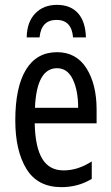

<svg xmlns="http://www.w3.org/2000/svg" viewBox="-20 -761 458 791"><path d="M378 -309V-253H123Q125 -155 154 -107Q183 -59 242 -59Q301 -59 358 -96V-24Q302 10 233 10Q135 10 89 -65Q43 -140 43 -265Q43 -402 87 -474Q131 -546 215 -546Q294 -546 336 -480Q378 -414 378 -309ZM124 -317H302Q302 -388 280 -434Q258 -480 215 -480Q131 -480 124 -317ZM334 -607H281Q275 -679 213 -679Q150 -679 143 -607H90Q91 -670 125 -705.5Q159 -741 215 -741Q270 -741 301 -707Q332 -673 334 -607Z"/></svg>

Font: Noto Sans UI Cond
Style: Regular
Weight: 400
Width: 3
Designer: Monotype Design Team
Foundry: Monotype Imaging Inc.
Version: Version 1.001